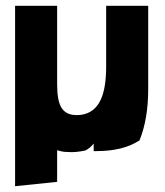

<svg xmlns="http://www.w3.org/2000/svg" viewBox="-20 -503 568 662"><path d="M177 -483H32V139L177 124V15C187 18 198 21 212 21C233 23 254 20 274 16C286 10 294 3 303 -8V18H312C374 18 423 6 461 -19C481 -68 491 -127 491 -196V-483H346V-274C346 -179 324 -116 259 -107C195 -100 177 -136 177 -213Z"/></svg>

Font: Bluebird
Style: SfBdNrw
Weight: 700
Designer: Jasper
Foundry: Cannot Into Space Fonts
Version: Version 0.98